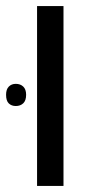

<svg xmlns="http://www.w3.org/2000/svg" viewBox="-44 -612 307 632"><path d="M78 0V-592H165V0ZM-24 -300Q-24 -318 -15 -327Q-6 -336 8 -336Q23 -336 32.5 -327Q42 -318 42 -300Q42 -281 32.5 -272Q23 -263 8 -263Q-6 -263 -15 -271.5Q-24 -280 -24 -300Z"/></svg>

Font: Noto Sans Hebrew SemiCondensed
Style: Regular
Weight: 400
Width: 4
Designer: Monotype Design Team
Foundry: Monotype Imaging Inc.
Version: Version 2.004; ttfautohint (v1.8.4.7-5d5b)